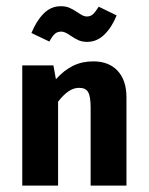

<svg xmlns="http://www.w3.org/2000/svg" viewBox="-20 -582 466 602"><path d="M49.8 -377H147.5L155.3 -333.5Q180.7 -361.8 209 -375.7Q237.3 -389.6 272.5 -389.6Q321.3 -389.6 348.9 -359.9Q376.5 -330.1 376.5 -276.9V0H264.2V-244.1Q264.2 -279.8 256.3 -293.2Q248.5 -306.6 228 -306.6Q210.9 -306.6 194.8 -295.7Q178.7 -284.7 162.1 -263.2V0H49.8ZM201.2 -470.2Q183.6 -482.9 172.4 -482.9Q159.7 -482.9 151.9 -475.8Q144 -468.8 134.8 -451.7L78.6 -478.5Q93.8 -516.1 116.7 -539.3Q139.6 -562.5 170.4 -562.5Q186.5 -562.5 198.2 -557.4Q210 -552.2 223.6 -543Q232.9 -536.6 239.3 -533.4Q245.6 -530.3 252.4 -530.3Q263.7 -530.3 271.5 -537.4Q279.3 -544.4 289.6 -561L345.7 -533.7Q330.6 -496.1 307.1 -473.4Q283.7 -450.7 253.4 -450.7Q237.8 -450.7 226.3 -455.8Q214.8 -460.9 201.2 -470.2Z"/></svg>

Font: Amiri Typewriter
Style: Bold
Weight: 700
Monospace: yes
Designer: Khaled Hosny
Version: Version 1.1